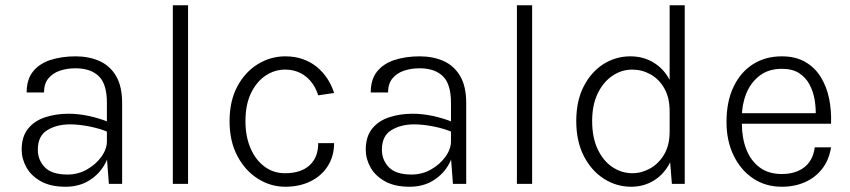

<svg xmlns="http://www.w3.org/2000/svg" viewBox="-20 -700 3238 731"><path d="M394.5 0 387 -98.5V-308.5Q387 -380 356 -410Q325 -440 267.5 -440Q235.5 -440 208 -430.8Q180.5 -421.5 164 -401.2Q147.5 -381 147.5 -348H81.5Q81.5 -398.5 106.5 -428.8Q131.5 -459 173.8 -472.2Q216 -485.5 267.5 -485.5Q318.5 -485.5 358.5 -467.8Q398.5 -450 421.8 -410.8Q445 -371.5 445 -307.5V0ZM229.5 11Q172.5 11 135.5 -9.8Q98.5 -30.5 80.5 -63Q62.5 -95.5 62.5 -130Q62.5 -180 86.8 -210Q111 -240 151.8 -253.5Q192.5 -267 241 -267Q277.5 -267 316.8 -258.8Q356 -250.5 392 -236V-197Q361 -210.5 320.5 -218.5Q280 -226.5 247 -226.5Q196 -226.5 160 -204.5Q124 -182.5 124 -130Q124 -90.5 150.8 -63Q177.5 -35.5 237 -35.5Q277.5 -35.5 311.5 -55Q345.5 -74.5 366.2 -103.5Q387 -132.5 387 -162H401.5Q401.5 -116.5 380.2 -77Q359 -37.5 320.2 -13.2Q281.5 11 229.5 11Z M638 0V-680H696V0Z M1066 11Q1010.5 11 962 -19.5Q913.5 -50 883.8 -106Q854 -162 854 -238.5Q854 -316 883.8 -371.2Q913.5 -426.5 962 -456Q1010.5 -485.5 1066 -485.5Q1103 -485.5 1133.2 -474.8Q1163.5 -464 1186.8 -444.8Q1210 -425.5 1226.5 -400.2Q1243 -375 1252 -346L1191.5 -337Q1177 -383 1144 -409Q1111 -435 1065 -435Q1026 -435 991.8 -412.5Q957.5 -390 936 -346.2Q914.5 -302.5 914.5 -238.5Q914.5 -180.5 933.8 -135.8Q953 -91 987 -65.8Q1021 -40.5 1065 -40.5Q1125.5 -40.5 1158.5 -70.5Q1191.5 -100.5 1191.5 -155H1252Q1252 -106 1228.5 -68.5Q1205 -31 1163 -10Q1121 11 1066 11Z M1704.5 0 1697 -98.5V-308.5Q1697 -380 1666 -410Q1635 -440 1577.5 -440Q1545.5 -440 1518 -430.8Q1490.5 -421.5 1474 -401.2Q1457.5 -381 1457.5 -348H1391.5Q1391.5 -398.5 1416.5 -428.8Q1441.5 -459 1483.8 -472.2Q1526 -485.5 1577.5 -485.5Q1628.5 -485.5 1668.5 -467.8Q1708.5 -450 1731.8 -410.8Q1755 -371.5 1755 -307.5V0ZM1539.5 11Q1482.5 11 1445.5 -9.8Q1408.5 -30.5 1390.5 -63Q1372.5 -95.5 1372.5 -130Q1372.5 -180 1396.8 -210Q1421 -240 1461.8 -253.5Q1502.5 -267 1551 -267Q1587.5 -267 1626.8 -258.8Q1666 -250.5 1702 -236V-197Q1671 -210.5 1630.5 -218.5Q1590 -226.5 1557 -226.5Q1506 -226.5 1470 -204.5Q1434 -182.5 1434 -130Q1434 -90.5 1460.8 -63Q1487.5 -35.5 1547 -35.5Q1587.5 -35.5 1621.5 -55Q1655.5 -74.5 1676.2 -103.5Q1697 -132.5 1697 -162H1711.5Q1711.5 -116.5 1690.2 -77Q1669 -37.5 1630.2 -13.2Q1591.5 11 1539.5 11Z M1948 0V-680H2006V0Z M2383 11Q2326.5 11 2278.8 -19.8Q2231 -50.5 2202.5 -106.5Q2174 -162.5 2174 -239Q2174 -315.5 2202.2 -370.8Q2230.5 -426 2277.2 -455.8Q2324 -485.5 2379.5 -485.5Q2431 -485.5 2471 -460.2Q2511 -435 2533.5 -388.2Q2556 -341.5 2556 -276H2529.5Q2529.5 -328.5 2509.2 -363.8Q2489 -399 2456.5 -417Q2424 -435 2387 -435Q2346.5 -435 2311.8 -411.5Q2277 -388 2255.8 -344.5Q2234.5 -301 2234.5 -239Q2234.5 -176.5 2255.5 -132Q2276.5 -87.5 2311.5 -64Q2346.5 -40.5 2387.5 -40.5Q2422.5 -40.5 2455 -58.5Q2487.5 -76.5 2508.5 -111.8Q2529.5 -147 2529.5 -198.5H2556Q2556 -132.5 2533.2 -85.5Q2510.5 -38.5 2471.2 -13.8Q2432 11 2383 11ZM2538 0 2529.5 -108V-680H2587V0Z M2956.5 11Q2894.5 11 2847.2 -20.8Q2800 -52.5 2773 -108.2Q2746 -164 2746 -235.5Q2746 -313.5 2772.8 -369.5Q2799.5 -425.5 2846.8 -455.5Q2894 -485.5 2956.5 -485.5Q3009 -485.5 3045.8 -464.2Q3082.5 -443 3105 -406.5Q3127.5 -370 3136.8 -324Q3146 -278 3144 -229H2793.5V-269H3108.5L3085.5 -254Q3087 -286.5 3081.8 -318.8Q3076.5 -351 3062.2 -378Q3048 -405 3022.5 -421.5Q2997 -438 2957 -438Q2906 -438 2872 -411.8Q2838 -385.5 2821.2 -343.8Q2804.5 -302 2804.5 -254.5V-230Q2804.5 -175.5 2821.2 -132Q2838 -88.5 2871.8 -63Q2905.5 -37.5 2956.5 -37.5Q3009 -37.5 3042.2 -63.2Q3075.5 -89 3082 -139H3144Q3136.5 -91.5 3110.8 -58Q3085 -24.5 3045.5 -6.8Q3006 11 2956.5 11Z"/></svg>

Font: Karla Light
Style: Regular
Weight: 300
Designer: Jonathan Pinhorn
Version: Version 2.004;gftools[0.9.33]